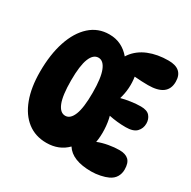

<svg xmlns="http://www.w3.org/2000/svg" viewBox="-165 -894 1049 1057"><g transform="rotate(30 360.0 -365.0)"><path d="M254 -7Q184 -7 133.5 -46Q83 -85 56 -157.5Q29 -230 29 -329Q29 -439 56.5 -522Q84 -605 135.5 -651.5Q187 -698 258 -698Q300 -698 333 -681.5Q366 -665 391 -635Q394 -640 398 -646Q431 -691 486.5 -713.5Q542 -736 612 -736Q704 -736 704 -654Q704 -562 580 -562Q562 -562 540 -563Q518 -564 494 -566Q505 -495 484 -424Q509 -431 543.5 -436Q578 -441 606 -441Q646 -441 662.5 -421.5Q679 -402 679 -374Q679 -343 658.5 -321.5Q638 -300 589 -300Q536 -300 483 -311Q493 -275 495 -230.5Q497 -186 490 -149Q520 -161 556.5 -167.5Q593 -174 624 -174Q663 -174 682.5 -155.5Q702 -137 702 -95Q702 -69 689.5 -48Q677 -27 651 -15Q632 -6 603.5 0Q575 6 547 6Q426 6 385 -59Q334 -7 254 -7ZM270 -188Q302 -188 320 -233Q338 -278 338 -373Q338 -467 320 -512Q302 -557 270 -557Q237 -557 219 -512Q201 -467 201 -373Q201 -278 219 -233Q237 -188 270 -188Z"/></g></svg>

Font: DynaPuff Condensed Medium
Style: Regular
Weight: 500
Width: 3
Designer: Toshi Omagari, Jennifer Daniel
Foundry: Google Fonts
Version: Version 2.000; ttfautohint (v1.8.4.7-5d5b)